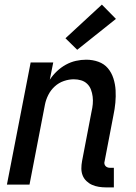

<svg xmlns="http://www.w3.org/2000/svg" viewBox="-20 -801 590 833"><path d="M474 12H440Q424 12 408.5 9.5Q393 7 379.5 1Q366 -5 355 -15.5Q344 -26 338.5 -40Q333 -54 333 -70Q333 -86 336 -102L377 -316Q381 -333 382.5 -349.5Q384 -366 382 -382Q380 -398 374.5 -412.5Q369 -427 358 -437.5Q347 -448 332 -452.5Q317 -457 300 -457Q279 -457 257 -449.5Q235 -442 217.5 -426Q200 -410 189.5 -389Q179 -368 175 -347L108 0H10L113 -530H211L196 -455Q209 -475 227 -492Q245 -509 266 -520.5Q287 -532 309.5 -537Q332 -542 354 -542Q382 -542 407 -533Q432 -524 448 -505Q464 -486 472 -461Q480 -436 481.5 -409.5Q483 -383 480.5 -355.5Q478 -328 472 -300L434 -102Q432 -96 433 -90.5Q434 -85 437.5 -81Q441 -77 446 -75Q451 -73 457 -73H474ZM315 -585 264 -635 422 -781 483 -719Z"/></svg>

Font: Lode Dark
Style: Bold Italic
Weight: 700
Italic angle: -11°
Monospace: yes
Designer: Belleve Invis
Foundry: Belleve Invis
Version: Version 29.2.0; ttfautohint (v1.8.3)